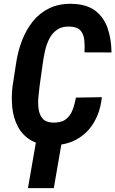

<svg xmlns="http://www.w3.org/2000/svg" viewBox="-20 -741 597 993"><path d="M372.6 -236.3 506.8 -238.3Q499 -164.1 465.6 -107.4Q432.1 -50.8 375.2 -19.5Q318.4 11.7 241.2 9.8Q176.8 8.3 135.3 -18.3Q93.8 -44.9 71.3 -88.6Q48.8 -132.3 43.5 -185.8Q38.1 -239.3 44.9 -294.9L63.5 -415.5Q72.3 -474.6 93.3 -530Q114.3 -585.4 148.9 -629.2Q183.6 -672.9 234.1 -697.8Q284.7 -722.7 351.1 -721.2Q427.7 -719.7 472.4 -685.8Q517.1 -651.9 536.6 -595.2Q556.2 -538.6 556.6 -469.7L417 -470.2Q418.9 -503.4 416 -533.4Q413.1 -563.5 396.7 -582.8Q380.4 -602.1 340.3 -603.5Q301.3 -605 276.1 -587.9Q251 -570.8 236.1 -542.5Q221.2 -514.2 213.6 -481Q206.1 -447.8 201.7 -416.5L184.6 -294.4Q181.2 -269 178.5 -237.8Q175.8 -206.5 179.7 -177.2Q183.6 -147.9 199.7 -128.4Q215.8 -108.9 252 -106.9Q294.4 -105.5 318.4 -122.6Q342.3 -139.6 354.2 -169.7Q366.2 -199.7 372.6 -236.3ZM305.7 -43 258.3 231.9H124.5L172.4 -43Z"/></svg>

Font: Roboto Condensed
Style: Bold Italic
Weight: 700
Italic angle: -12°
Designer: Christian Robertson
Foundry: Google
Version: Version 3.0